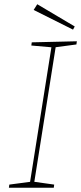

<svg xmlns="http://www.w3.org/2000/svg" viewBox="-20 -887 383 907"><path d="M341 -677 236 -663 244 -671 141 -21 136 -29 236 -15 234 0H22L24 -15L130 -29L121 -21L224 -671L230 -663L128 -672L130 -687L343 -692ZM325 -747 139 -840 156 -867 333 -762Z"/></svg>

Font: Bitter Thin
Style: Italic
Weight: 100
Italic angle: -9°
Designer: Sol Matas, and Bitter project Authors
Foundry: Sol Matas
Version: Version 2.002